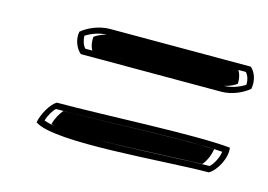

<svg xmlns="http://www.w3.org/2000/svg" viewBox="-51 -501 630 452"><g transform="rotate(15 264.0 -275.0)"><path d="M59 -156C109 -120 377 -147 481 -147C499 -157 518 -191 514 -216C428 -225 211 -213 93 -213C79 -205 63 -178 59 -156ZM101 -388C97 -367 107 -347 118 -338H460C486 -338 512 -350 527 -363C531 -385 523 -404 512 -413H169C143 -413 116 -401 101 -388ZM76 -165C80 -179 89 -193 95 -198C211 -198 410 -209 499 -202C497 -186 487 -169 479 -162C376 -161 136 -141 76 -165ZM115 -382C129 -391 148 -398 166 -398H504C510 -392 514 -380 513 -369C499 -360 480 -353 462 -353H125C119 -359 115 -371 115 -382ZM94 -161C139 -144 341 -159 461 -162C470 -172 477 -188 479 -203C396 -207 225 -199 113 -198C106 -190 97 -175 94 -161ZM136 -385C135 -373 137 -361 142 -353H462C463 -353 479 -356 493 -366C494 -378 491 -390 486 -398H166C165 -398 150 -395 136 -385Z"/></g></svg>

Font: Snowfall
Style: EcoObl
Weight: 400
Designer: Jasper
Foundry: Cannot Into Space Fonts
Version: Version 0.9